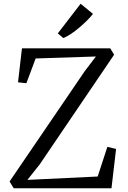

<svg xmlns="http://www.w3.org/2000/svg" viewBox="-20 -1003 680 1023"><path d="M53 0 31 -36 432 -624.5 491 -702 170 -691.5 120.5 -559.5 76 -564.5 97 -745.5H567.5L588 -711.5L191.5 -127L126 -44.5L500.5 -62.5L552 -220.5L598.5 -209.5L574 0ZM317 -800.5 288 -825 409.5 -983 475.5 -929Q463 -913 443.8 -893.8Q424.5 -874.5 402.2 -855.8Q380 -837 358 -822.2Q336 -807.5 318 -800.5Z"/></svg>

Font: Merriweather 36pt Light
Style: Regular
Weight: 300
Designer: Eben Sorkin
Foundry: Eben Sorkin
Version: Version 2.100